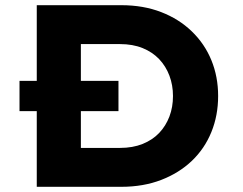

<svg xmlns="http://www.w3.org/2000/svg" viewBox="-20 -720 936 740"><path d="M55.2 -291.6V-408.4H436.6V-291.6ZM121.7 0V-700H447.2Q532.5 -700 601.1 -673.4Q669.8 -646.9 719.2 -599.1Q768.7 -551.4 794.7 -487.9Q820.7 -424.4 820.7 -350Q820.7 -275.1 794.7 -211.1Q768.7 -147.1 719.5 -100.1Q670.2 -53.1 601.4 -26.6Q532.5 0 447.2 0ZM291.7 -116 269.2 -149.9H442.2Q491.7 -149.9 529.9 -165.3Q568.1 -180.8 593.7 -207.8Q619.3 -234.9 633 -271Q646.7 -307.1 646.7 -350Q646.7 -391.9 633 -428.3Q619.3 -464.7 593.5 -492Q567.6 -519.2 529.7 -534.7Q491.7 -550.1 442.2 -550.1H266.2L291.7 -582Z"/></svg>

Font: Lexend Exa
Style: Regular
Weight: 400
Designer: Bonnie Shaver-Troup, Thomas Jockin
Foundry: Lexend
Version: Version 1.007